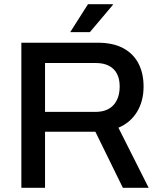

<svg xmlns="http://www.w3.org/2000/svg" viewBox="-20 -888 762 908"><path d="M81 0V-686H442Q515 -686 563 -660Q611 -634 635 -587.5Q659 -541 659 -479Q659 -410 628 -359Q597 -308 540 -284L683 0H561L431 -265H193V0ZM193 -359H433Q487 -359 516.5 -391Q546 -423 546 -480Q546 -515 533 -539.5Q520 -564 495 -577Q470 -590 433 -590H193ZM312 -736 396 -868H513L514 -865L405 -736Z"/></svg>

Font: Archivo SemiBold Medium
Style: Regular
Weight: 500
Version: Version 2.001